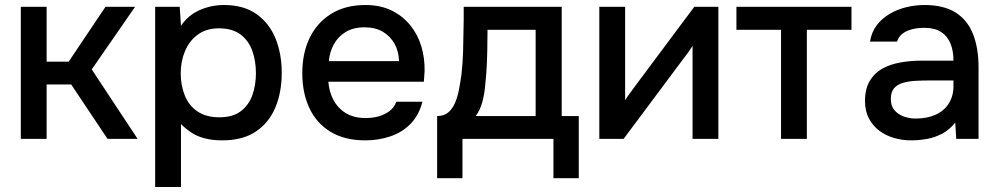

<svg xmlns="http://www.w3.org/2000/svg" viewBox="-20 -554 3985 766"><path d="M63 0V-527H166V-308H254L401 -527H519L346 -277L529 0H409L264 -217H166V0Z M599 192V-527H697L702 -451Q730 -493 776 -513.5Q822 -534 874 -534Q952 -534 1003 -498Q1054 -462 1079 -401Q1104 -340 1104 -263Q1104 -186 1078.5 -125Q1053 -64 1000.5 -29Q948 6 867 6Q828 6 797 -2Q766 -10 743 -25.5Q720 -41 702 -59V192ZM855 -86Q909 -86 941 -110.5Q973 -135 987 -175Q1001 -215 1001 -262Q1001 -311 986.5 -351.5Q972 -392 939.5 -416.5Q907 -441 853 -441Q804 -441 770 -416.5Q736 -392 718.5 -351Q701 -310 701 -262Q701 -213 717.5 -172.5Q734 -132 768.5 -109Q803 -86 855 -86Z M1438 6Q1355 6 1299 -28Q1243 -62 1214.5 -122.5Q1186 -183 1186 -262Q1186 -342 1215.5 -403Q1245 -464 1301.5 -499Q1358 -534 1438 -534Q1497 -534 1541.5 -512.5Q1586 -491 1616.5 -453.5Q1647 -416 1661 -369Q1675 -322 1674 -270Q1673 -259 1672.5 -249Q1672 -239 1671 -228H1290Q1293 -188 1310.5 -155Q1328 -122 1360 -102.5Q1392 -83 1439 -83Q1465 -83 1489.5 -89.5Q1514 -96 1533.5 -110.5Q1553 -125 1561 -148H1665Q1652 -95 1618.5 -60.5Q1585 -26 1537.5 -10Q1490 6 1438 6ZM1292 -310H1572Q1571 -349 1554 -379.5Q1537 -410 1507 -427.5Q1477 -445 1435 -445Q1389 -445 1358.5 -426Q1328 -407 1311.5 -376.5Q1295 -346 1292 -310Z M1724 157V-91Q1752 -91 1769 -106Q1786 -121 1796 -145Q1806 -169 1811.5 -198.5Q1817 -228 1821 -256Q1826 -301 1827.5 -347.5Q1829 -394 1829 -425Q1830 -450 1830 -475.5Q1830 -501 1830 -527H2221V-91H2289V157H2188V0H1825V157ZM1878 -91H2117V-435H1925Q1925 -396 1924 -349Q1923 -302 1920 -260Q1918 -236 1915 -206Q1912 -176 1904 -146Q1896 -116 1878 -91Z M2371 0V-527H2474V-154Q2481 -166 2492 -180.5Q2503 -195 2509 -204L2750 -527H2846V0H2743V-371Q2735 -358 2726 -345.5Q2717 -333 2709 -323L2468 0Z M3096 0V-435H2918V-527H3377V-435H3199V0Z M3615 6Q3580 6 3547 -3.5Q3514 -13 3488 -32.5Q3462 -52 3446.5 -81.5Q3431 -111 3431 -151Q3431 -199 3449.5 -230.5Q3468 -262 3499 -279.5Q3530 -297 3570.5 -304.5Q3611 -312 3655 -312H3784Q3784 -351 3772 -380.5Q3760 -410 3734.5 -426.5Q3709 -443 3667 -443Q3642 -443 3619.5 -437.5Q3597 -432 3581 -420Q3565 -408 3559 -388H3451Q3457 -426 3478 -453.5Q3499 -481 3530 -499Q3561 -517 3596.5 -525.5Q3632 -534 3669 -534Q3745 -534 3792.5 -504Q3840 -474 3862 -418Q3884 -362 3884 -285V0H3795L3791 -65Q3768 -36 3738.5 -20.5Q3709 -5 3677 0.5Q3645 6 3615 6ZM3633 -81Q3679 -81 3713 -96.5Q3747 -112 3765.5 -141.5Q3784 -171 3784 -212V-233H3690Q3661 -233 3633 -231.5Q3605 -230 3582.5 -223.5Q3560 -217 3547 -202Q3534 -187 3534 -159Q3534 -132 3548 -115Q3562 -98 3585 -89.5Q3608 -81 3633 -81Z"/></svg>

Font: Onest Medium
Style: Regular
Weight: 500
Designer: Dmitri Voloshin, Andrey Kudryavtsev
Foundry: Dmitri Voloshin, Andrey Kudryavtsev
Version: Version 1.000;gftools[0.9.33]